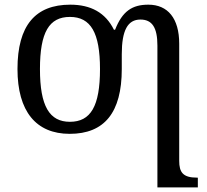

<svg xmlns="http://www.w3.org/2000/svg" viewBox="-20 -566 889 826"><path d="M475.1 -438H470.2C433.6 -511.7 370.6 -545.9 282.2 -545.9C131.8 -545.9 55.2 -456.1 55.2 -269C55.2 -87.4 134.8 9.8 279.8 9.8C428.7 9.8 503.9 -81.1 503.9 -269V-333C503.9 -435.1 529.3 -481.9 584 -481.9C634.3 -481.9 657.2 -447.8 657.2 -370.1V240.2H831.1V198.2H827.1C766.6 198.2 751 174.8 751 126V-377.9C751 -487.3 701.7 -545.9 618.2 -545.9C548.3 -545.9 506.3 -517.6 475.1 -438ZM151.9 -269C151.9 -427.2 191.4 -493.2 280.8 -493.2C370.6 -493.2 410.2 -424.8 410.2 -269C410.2 -108.9 370.1 -42 280.8 -42C192.9 -42 151.9 -108.9 151.9 -269Z"/></svg>

Font: The Erased English
Style: Regular
Weight: 400
Designer: Monotype Design team + ligartures altered by 180 Amsterdam
Foundry: Monotype Imaging Inc.
Version: Version 1.030;Glyphs 3.1.2 (3151)